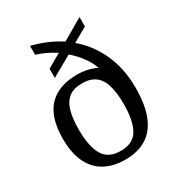

<svg xmlns="http://www.w3.org/2000/svg" viewBox="-182 -882 940 1012"><g transform="rotate(-30 288.5 -376.0)"><path d="M287 10Q215 10 163 -18.5Q111 -47 83 -104.5Q55 -162 55 -249Q55 -379 114.5 -442.5Q174 -506 290 -506Q312 -506 332 -503Q352 -500 370.5 -494Q389 -488 405 -480Q395 -513 368.5 -550Q342 -587 304 -620L179 -549V-605L263 -653Q238 -670 210 -683.5Q182 -697 150 -707V-761Q196 -750 240 -731.5Q284 -713 323 -687L452 -762V-705L364 -655Q435 -597 478.5 -504Q522 -411 522 -291Q522 -190 495.5 -123Q469 -56 416.5 -23Q364 10 287 10ZM289 -42Q364 -42 394.5 -94.5Q425 -147 425 -249Q425 -317 411.5 -362.5Q398 -408 368 -430.5Q338 -453 288 -453Q238 -453 208 -430.5Q178 -408 165 -362.5Q152 -317 152 -249Q152 -147 183 -94.5Q214 -42 289 -42Z"/></g></svg>

Font: Noto Serif Ethiopic
Style: Regular
Weight: 400
Designer: Monotype Design Team
Foundry: Monotype Imaging Inc.
Version: Version 2.102